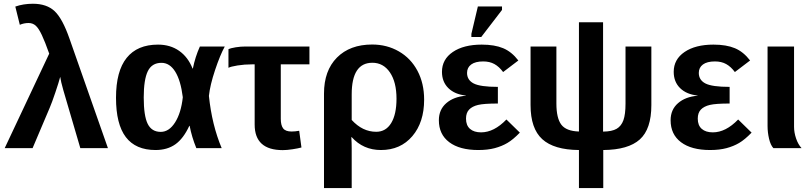

<svg xmlns="http://www.w3.org/2000/svg" viewBox="-20 -770 4221 998"><path d="M541 0H397.5Q322.3 -255.4 309.1 -301.5Q295.9 -347.7 293 -370.6Q285.6 -342.3 267.8 -289.6Q250 -236.8 238.3 -209.5L149.4 0H4.4L235.8 -491.2Q213.9 -553.2 197.5 -587.9Q181.2 -622.6 165.8 -636.5Q150.4 -650.4 128.4 -650.4Q105 -650.4 83 -641.1L59.6 -735.8Q101.1 -750.5 150.9 -750.5Q223.1 -750.5 264.2 -711.7Q305.2 -672.9 341.8 -567.4Z M963.9 -115.7Q933.6 -49.8 891.6 -20Q849.6 9.8 788.6 9.8Q685.1 9.8 634 -57.4Q583 -124.5 583 -261.7Q583 -400.4 638.4 -469.2Q693.8 -538.1 801.3 -538.1Q865.2 -538.1 911.4 -505.6Q957.5 -473.1 981 -413.6H982.4Q994.6 -474.1 1019 -528.3H1148.4Q1124 -483.9 1097.9 -405.8Q1071.8 -327.6 1065.9 -271.5Q1081.5 -120.6 1132.3 0H1000.5Q976.6 -58.6 965.8 -115.7ZM727.1 -263.2Q727.1 -167.5 747.8 -126Q768.6 -84.5 815.4 -84.5Q858.9 -84.5 890.1 -133.8Q921.4 -183.1 930.2 -264.6Q919.4 -351.6 890.9 -397.5Q862.3 -443.4 819.3 -443.4Q769.5 -443.4 748.3 -399.9Q727.1 -356.4 727.1 -263.2Z M1290.5 -435.5Q1250.5 -435.5 1214.4 -429.7Q1178.2 -423.8 1167.5 -417.5V-514.2Q1179.2 -520 1205.3 -524.2Q1231.4 -528.3 1256.8 -528.3H1588.4V-435.5H1439.5V-152.3Q1439.5 -118.7 1451.9 -102.5Q1464.4 -86.4 1495.6 -86.4Q1514.2 -86.4 1535.2 -90.3L1546.9 -3.4Q1529.3 1.5 1500.2 5.9Q1471.2 10.3 1449.7 10.3Q1303.7 10.3 1303.7 -122.6V-435.5Z M2184.6 -252Q2184.6 -134.3 2123.3 -62.3Q2062 9.8 1960 9.8Q1868.2 9.8 1808.1 -57.1H1806.2Q1808.1 -27.8 1808.1 0V207.5H1664.1V-283.7Q1664.1 -402.8 1731.4 -470.7Q1798.8 -538.6 1914.6 -538.6Q1991.2 -538.6 2053.2 -502.9Q2115.2 -467.3 2149.9 -402.1Q2184.6 -336.9 2184.6 -252ZM2041 -256.8Q2041 -343.3 2006.8 -393.6Q1972.7 -443.8 1915.5 -443.8Q1808.1 -443.8 1808.1 -279.3V-146.5Q1864.3 -85 1935.5 -85Q1985.8 -85 2013.4 -130.4Q2041 -175.8 2041 -256.8Z M2480.5 -82Q2547.9 -82 2612.3 -148.9L2682.1 -80.6Q2646.5 -43.9 2617.4 -26.9Q2588.4 -9.8 2551.8 0Q2515.1 9.8 2466.3 9.8Q2369.1 9.8 2315.2 -30.8Q2261.2 -71.3 2261.2 -145Q2261.2 -200.2 2299.6 -233.6Q2337.9 -267.1 2401.9 -272.5V-273.4Q2343.8 -279.3 2310.5 -312Q2277.3 -344.7 2277.3 -396.5Q2277.3 -461.4 2333.7 -499.8Q2390.1 -538.1 2483.9 -538.1Q2550.8 -538.1 2595.2 -519.5Q2639.6 -501 2674.3 -455.6L2595.2 -395.5Q2574.7 -423.3 2550 -437Q2525.4 -450.7 2491.7 -450.7Q2450.7 -450.7 2429.2 -434.8Q2407.7 -418.9 2407.7 -391.1Q2407.7 -354 2442.1 -336.2Q2476.6 -318.4 2567.9 -318.4V-231.9Q2495.6 -231.9 2465.1 -224.6Q2434.6 -217.3 2418.5 -200.4Q2402.3 -183.6 2402.3 -153.3Q2402.3 -118.2 2423.1 -100.1Q2443.8 -82 2480.5 -82ZM2430.2 -577.6V-593.8L2463.9 -736.3H2589.4V-718.3L2481.4 -577.6Z M3114.7 -85.9Q3161.1 -86.4 3185.3 -100.6Q3209.5 -114.7 3220.5 -145.3Q3231.4 -175.8 3231.4 -231.4V-528.3H3365.7V-223.6Q3365.7 -99.1 3305.7 -45.2Q3245.6 8.8 3115.7 9.8V207.5H2989.3V9.8Q2859.4 8.8 2798.6 -46.6Q2737.8 -102.1 2737.8 -223.6V-528.3H2872.1V-231.9Q2872.1 -156.2 2897.5 -122.3Q2922.9 -88.4 2989.3 -86.4V-654.3H3114.7Z M3685.1 -82Q3752.4 -82 3816.9 -148.9L3886.7 -80.6Q3851.1 -43.9 3822 -26.9Q3793 -9.8 3756.3 0Q3719.7 9.8 3670.9 9.8Q3573.7 9.8 3519.8 -30.8Q3465.8 -71.3 3465.8 -145Q3465.8 -200.2 3504.2 -233.6Q3542.5 -267.1 3606.4 -272.5V-273.4Q3548.3 -279.3 3515.1 -312Q3481.9 -344.7 3481.9 -396.5Q3481.9 -461.4 3538.3 -499.8Q3594.7 -538.1 3688.5 -538.1Q3755.4 -538.1 3799.8 -519.5Q3844.2 -501 3878.9 -455.6L3799.8 -395.5Q3779.3 -423.3 3754.6 -437Q3730 -450.7 3696.3 -450.7Q3655.3 -450.7 3633.8 -434.8Q3612.3 -418.9 3612.3 -391.1Q3612.3 -354 3646.7 -336.2Q3681.2 -318.4 3772.5 -318.4V-231.9Q3700.2 -231.9 3669.7 -224.6Q3639.2 -217.3 3623 -200.4Q3606.9 -183.6 3606.9 -153.3Q3606.9 -118.2 3627.7 -100.1Q3648.4 -82 3685.1 -82Z M4000 0Q3985.4 -15.6 3977.5 -48.6Q3969.7 -81.5 3969.7 -115.2V-528.3H4107.4V-110.8Q4107.4 -81.5 4117.9 -50.5Q4128.4 -19.5 4146.5 0Z"/></svg>

Font: Liberation Sans
Style: Bold
Weight: 700
Designer: Steve Matteson
Foundry: Ascender Corporation
Version: Version 2.1.5